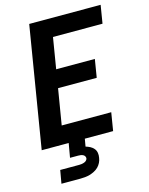

<svg xmlns="http://www.w3.org/2000/svg" viewBox="-138 -821 876 1127"><g transform="rotate(-15 300.0 -257.5)"><path d="M31 0 152 -735H586L568 -625H267L236 -437H471L453 -327H218L182 -110H483L465 0ZM92 220 106 140H221Q228 140 235.5 139Q243 138 250.5 135.5Q258 133 264 128Q270 123 272 115Q273 108 269.5 101.5Q266 95 259 91.5Q252 88 244.5 87Q237 86 229 86H180L195 0H293L285 46Q299 50 311.5 56.5Q324 63 333.5 74Q343 85 345.5 100Q348 115 345 130Q343 145 336 159Q329 173 318.5 183.5Q308 194 293.5 201.5Q279 209 265 213Q251 217 236 218.5Q221 220 207 220Z"/></g></svg>

Font: Iosevka Aile Extrabold Oblique
Style: Regular
Weight: 800
Italic angle: -9°
Designer: Belleve Invis
Foundry: Belleve Invis
Version: Version 31.1.0; ttfautohint (v1.8.4)